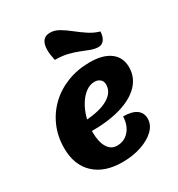

<svg xmlns="http://www.w3.org/2000/svg" viewBox="-208 -1008 1078 1165"><g transform="rotate(-30 330.5 -425.5)"><path d="M308 25Q184 25 113.5 -41Q43 -107 43 -225Q43 -306 72.5 -374.5Q102 -443 155 -493.5Q208 -544 280 -572Q352 -600 437 -600Q529 -600 579.5 -562Q630 -524 630 -455Q630 -384 580.5 -333Q531 -282 440 -256Q349 -230 222 -232L235 -306Q342 -312 399.5 -345.5Q457 -379 457 -434Q457 -456 442 -469.5Q427 -483 403 -483Q371 -483 342 -462Q313 -441 290 -404Q267 -367 254 -320.5Q241 -274 241 -223Q241 -155 264.5 -116.5Q288 -78 330 -78Q381 -78 414 -115.5Q447 -153 449 -214Q509 -214 540.5 -192Q572 -170 572 -128Q572 -85 537 -50.5Q502 -16 442 4.5Q382 25 308 25ZM532 -653Q506 -653 479.5 -663Q453 -673 422 -685.5Q391 -698 352 -708Q313 -718 262 -718Q258 -736 255 -755Q252 -774 252 -791Q252 -876 318 -876Q350 -876 381.5 -857.5Q413 -839 445.5 -813Q478 -787 513.5 -763.5Q549 -740 588 -729Q586 -693 571 -673Q556 -653 532 -653Z"/></g></svg>

Font: Lemonada
Style: Regular
Weight: 400
Designer: Mohamed Gaber (Arabic), Eduardo Tunni (Latin)
Foundry: Kief Type Foundry
Version: Version 4.005